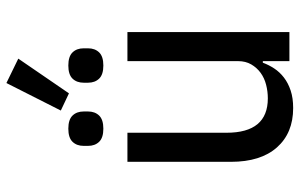

<svg xmlns="http://www.w3.org/2000/svg" viewBox="-192 -754 957 614"><g transform="rotate(-90 287.0 -446.5)"><path d="M399 -85H394Q387 -66 375.5 -48.5Q364 -31 346.5 -17.5Q329 -4 305 4Q281 12 249 12Q169 12 123 -40Q77 -92 77 -187V-518H170V-201Q170 -69 280 -69Q302 -69 323.5 -74.5Q345 -80 361.5 -92Q378 -104 388.5 -122Q399 -140 399 -164V-518H492V0H399ZM296 -705 241 -731 329 -905 407 -867ZM183 -595Q154 -595 141 -608.5Q128 -622 128 -644V-658Q128 -680 141 -693.5Q154 -707 183 -707Q212 -707 225 -693.5Q238 -680 238 -658V-644Q238 -622 225 -608.5Q212 -595 183 -595ZM385 -595Q356 -595 343 -608.5Q330 -622 330 -644V-658Q330 -680 343 -693.5Q356 -707 385 -707Q414 -707 427 -693.5Q440 -680 440 -658V-644Q440 -622 427 -608.5Q414 -595 385 -595Z"/></g></svg>

Font: IBM Plex Sans Text
Style: Regular
Weight: 450
Designer: Mike Abbink, Paul van der Laan, Pieter van Rosmalen
Foundry: Bold Monday
Version: Version 3.005